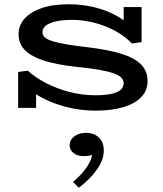

<svg xmlns="http://www.w3.org/2000/svg" viewBox="-20 -504 764 899"><path d="M428 14Q378 14 330.5 5.5Q283 -3 239 -19Q195 -35 159 -56.5Q123 -78 96 -105L149 -117V1H65V-167L110 -173Q145 -141 195.5 -115Q246 -89 305 -73.5Q364 -58 425 -58Q472 -58 501.5 -64.5Q531 -71 545 -83.5Q559 -96 559 -114Q559 -129 548 -140.5Q537 -152 511 -161Q485 -170 442.5 -177.5Q400 -185 337 -191Q246 -201 186.5 -220Q127 -239 97 -269Q67 -299 67 -344Q67 -384 93.5 -415Q120 -446 172 -465Q224 -484 302 -484Q362 -484 418 -471Q474 -458 521.5 -432.5Q569 -407 607 -369L559 -353V-471H643V-307L598 -300Q564 -336 516.5 -361Q469 -386 417.5 -398.5Q366 -411 317 -411Q271 -411 240 -403.5Q209 -396 194 -383.5Q179 -371 179 -354Q179 -339 190 -329Q201 -319 226.5 -311Q252 -303 293.5 -296Q335 -289 396 -282Q487 -271 548.5 -252Q610 -233 640.5 -202Q671 -171 671 -124Q671 -81 642 -50Q613 -19 558.5 -2.5Q504 14 428 14ZM466 201Q466 245 433 291Q400 337 349 375L322 348Q365 311 387 277.5Q409 244 411 221Q403 224 392.5 225.5Q382 227 370 227Q342 227 324 212.5Q306 198 306 175Q306 151 328 134.5Q350 118 383 118Q420 118 443 140Q466 162 466 201Z"/></svg>

Font: BioRhyme SemiExpanded Medium
Style: Regular
Weight: 500
Width: 6
Designer: Aoife Mooney
Foundry: Aoife Mooney Type
Version: Version 1.600;gftools[0.9.33]